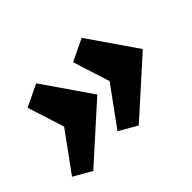

<svg xmlns="http://www.w3.org/2000/svg" viewBox="-86 -600 773 773"><g transform="rotate(-45 300.5 -214.0)"><path d="M338 -8 261 -52 400 -243 390 -190 331 -375 425 -420 567 -214ZM79 -8 2 -52 141 -243 131 -190 72 -375 166 -420 308 -214Z"/></g></svg>

Font: Ysabeau Office Black
Style: Italic
Weight: 900
Italic angle: -12°
Designer: Christian Thalmann (Catharsis Fonts)
Version: Version 2.001;gftools[0.9.30]; featfreeze: tnum,lnum,ss02